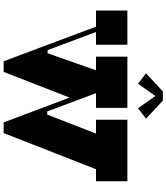

<svg xmlns="http://www.w3.org/2000/svg" viewBox="52 -992 938 1083"><g transform="rotate(90 521.5 -451.0)"><path d="M522 -858 591 -760 650 -805 548 -900H496L394 -805L453 -760ZM1003 -700H656V-523H734L627 -248H609L506 -523H589V-700H300V-523H377L281 -250H263L161 -523H233V-700H40V-523H131L326 -2H386L531 -374L671 -2H731L935 -523H1003Z"/></g></svg>

Font: Space Cowgirl Black
Style: Regular
Weight: 900
Designer: Valery Marier
Foundry: Valery Marier
Version: Version 1.000;hotconv 1.0.109;makeotfexe 2.5.65596